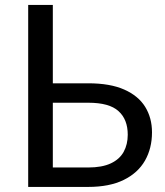

<svg xmlns="http://www.w3.org/2000/svg" viewBox="-20 -736 648 756"><path d="M327 0H91V-716.5H188V-408H327.5Q414 -408 469.5 -383.2Q525 -358.5 551.8 -315Q578.5 -271.5 578.5 -215Q578.5 -152 550.8 -103.5Q523 -55 467 -27.5Q411 0 327 0ZM327 -76.5Q382 -76.5 416.5 -92.8Q451 -109 467 -138.2Q483 -167.5 483 -205.5Q483 -266 446.5 -298.5Q410.5 -331.5 327.5 -331.5H188V-76.5Z"/></svg>

Font: Verano Sans
Style: Regular
Weight: 400
Designer: Lukasz Dziedzic with Adam Twardoch and Botio Nikoltchev
Foundry: tyPoland Lukasz Dziedzic
Version: Version 3.001;December 28, 2019;FontCreator 12.0.0.2547 64-b